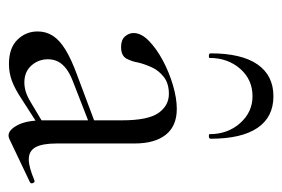

<svg xmlns="http://www.w3.org/2000/svg" viewBox="-128 -540 676 461"><g transform="rotate(90 210.5 -310.0)"><path d="M314.2 6Q310.2 8 305.8 8Q292.6 8 281 -13.6Q269.4 -35.2 269.4 -76.2V-264.6Q269.4 -326.8 251.8 -351.9Q234.2 -377 205.8 -377Q180.8 -377 165.1 -364.7Q149.4 -352.4 141.7 -335Q134 -317.6 130.6 -303Q128.4 -288.8 121.4 -275.5Q114.4 -262.2 93.4 -262.2Q76.2 -262.2 68 -271.6Q59.8 -281 59.8 -292.2Q59.8 -310.6 78.5 -328.9Q97.2 -347.2 125.8 -362.5Q154.4 -377.8 185.5 -386.9Q216.6 -396 242 -396Q283 -396 304 -369.6Q325 -343.2 325 -294.6V-108Q325 -73.4 333.9 -57Q342.8 -40.6 363.4 -40.6Q381.4 -40.6 413.2 -54Q418 -56 420.1 -50.5Q422.2 -45 417.2 -43ZM134.2 7Q95.8 7 75.9 -13.3Q56 -33.6 56 -61.8Q56 -82 66.4 -98.3Q76.8 -114.6 99.8 -128.7Q122.8 -142.8 159.4 -156.2L279.4 -201.2L281.8 -187.8L176 -146.6Q157.6 -139.6 145.8 -130.7Q134 -121.8 128.4 -110.9Q122.8 -100 122.8 -86.6Q122.8 -63.8 137.8 -46.9Q152.8 -30 178.6 -30Q189 -30 200.1 -33.2Q211.2 -36.4 226.8 -45.8L290.4 -83.8L292.2 -71L218.2 -23.4Q193.8 -7.2 174.6 -0.1Q155.4 7 134.2 7ZM119.6 -474.6Q119.6 -472.6 114.1 -473Q108.6 -473.4 108.6 -477.2Q108.6 -551.4 135.1 -589.7Q161.6 -628 211.6 -628Q261.6 -628 287.6 -589.7Q313.6 -551.4 313.6 -477.2Q313.6 -473.4 308.1 -473Q302.6 -472.6 302.6 -474.6Q302.6 -518.4 276.1 -548.1Q249.6 -577.8 211.6 -577.8Q171.6 -577.8 145.6 -548.1Q119.6 -518.4 119.6 -474.6Z"/></g></svg>

Font: Cormorant Garamond Light
Style: Regular
Weight: 300
Designer: Christian Thalmann (Catharsis Fonts)
Foundry: Catharsis Fonts
Version: Version 4.001